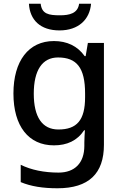

<svg xmlns="http://www.w3.org/2000/svg" viewBox="-20 -769 660 1029"><path d="M468 -749H404C397 -697 352 -687 301 -687C241 -687 204 -694 198 -749H135C140 -662 196 -606 299 -606C400 -606 461 -664 468 -749ZM269 -549C133 -549 52 -442 52 -268C52 -93 133 10 269 10C339 10 394 -15 431 -71H435C434 -57 432 -22 432 -5V13C432 104 381 156 294 156C217 156 147 142 91 114V207C146 230 210 240 288 240C456 240 537 161 537 7V-539H451L439 -468H434C395 -523 338 -549 269 -549ZM291 -461C391 -461 436 -406 436 -268V-248C436 -125 392 -75 293 -75C206 -75 161 -142 161 -267C161 -393 207 -461 291 -461Z"/></svg>

Font: Noto Sans Arabic UI Md
Style: Regular
Weight: 500
Designer: Monotype Design Team, Nadine Chahine and Nizar Qandah
Foundry: Monotype Imaging Inc.
Version: Version 2.010